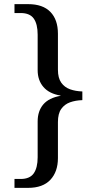

<svg xmlns="http://www.w3.org/2000/svg" viewBox="-20 -780 468 928"><path d="M50 128V85H80Q124 85 143 58Q162 31 162 -20V-193Q162 -243 189 -275Q216 -307 273 -317V-318Q218 -327 190 -359.5Q162 -392 162 -441V-612Q162 -664 143 -690.5Q124 -717 80 -717H50V-760H116Q187 -760 223.5 -722.5Q260 -685 260 -617V-443Q260 -403 276 -380.5Q292 -358 318.5 -348.5Q345 -339 378 -338V-296Q345 -295 318.5 -285.5Q292 -276 276 -253.5Q260 -231 260 -190V-16Q260 50 223.5 89Q187 128 116 128Z"/></svg>

Font: Noto Serif Georgian
Style: Regular
Weight: 400
Designer: Monotype Design Team, Akaki Razmadze
Foundry: Google LLC
Version: Version 2.002